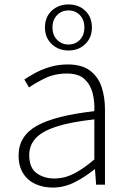

<svg xmlns="http://www.w3.org/2000/svg" viewBox="-20 -834 582 867"><path d="M218 13Q176 13 141 -2.5Q106 -18 85 -50.5Q64 -83 64 -132Q64 -220 146.5 -266Q229 -312 406 -332Q408 -374 398.5 -412.5Q389 -451 362 -476.5Q335 -502 282 -502Q227 -502 183 -480.5Q139 -459 111 -439L90 -475Q109 -488 138 -504Q167 -520 205 -531.5Q243 -543 286 -543Q349 -543 386 -515.5Q423 -488 438.5 -442Q454 -396 454 -340V0H414L409 -69H406Q366 -36 318 -11.5Q270 13 218 13ZM225 -28Q271 -28 314 -50Q357 -72 406 -114V-295Q297 -283 232.5 -261.5Q168 -240 140 -208.5Q112 -177 112 -134Q112 -76 145.5 -52Q179 -28 225 -28ZM289 -606Q244 -606 213.5 -635Q183 -664 183 -710Q183 -757 213.5 -785.5Q244 -814 289 -814Q335 -814 365 -785.5Q395 -757 395 -710Q395 -664 365 -635Q335 -606 289 -606ZM289 -633Q320 -633 340.5 -654Q361 -675 361 -710Q361 -745 340.5 -766Q320 -787 289 -787Q259 -787 238 -766Q217 -745 217 -710Q217 -675 238 -654Q259 -633 289 -633Z"/></svg>

Font: Noto Sans HK Thin ExtraLight
Style: Regular
Weight: 250
Version: Version 2.004-H2;hotconv 1.0.118;makeotfexe 2.5.65603